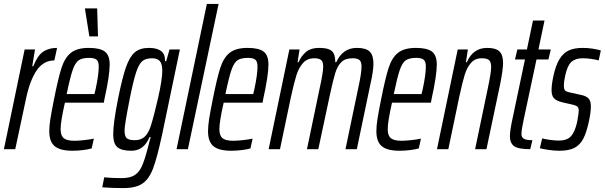

<svg xmlns="http://www.w3.org/2000/svg" viewBox="-23 -763 3093 982"><path d="M103 -510H156L142 -424H147Q169 -479 197.5 -498.5Q226 -518 269 -518L255 -454Q200 -454 165 -403.5Q130 -353 110 -258L55 0H-3Z M229 -92Q229 -119 234.5 -154Q240 -189 253 -254Q275 -365 292 -417Q309 -469 340.5 -493.5Q372 -518 431 -518Q489 -518 513.5 -499Q538 -480 538 -433Q538 -377 511 -255L508 -238H309Q287 -141 287 -102Q287 -69 303.5 -56Q320 -43 357 -43Q377 -43 408.5 -46.5Q440 -50 457 -54L446 -4Q430 1 402 4.5Q374 8 348 8Q285 8 257 -15Q229 -38 229 -92ZM460 -282 466 -307Q482 -381 482 -422Q482 -449 470.5 -458Q459 -467 433 -467Q398 -467 380 -455Q362 -443 349 -406Q336 -369 318 -282ZM434 -577 412 -715V-720H474L478 -582V-577Z M500 195 510 144Q552 148 599 148Q641 148 664.5 133.5Q688 119 702 88.5Q716 58 732 -3Q731 2 741 -38Q744 -46 748 -62H742Q726 -25 703 -8.5Q680 8 649 8Q599 8 577.5 -10Q556 -28 556 -76Q556 -133 580 -254Q602 -364 621 -418.5Q640 -473 666.5 -495.5Q693 -518 739 -518Q779 -518 800.5 -502.5Q822 -487 821 -450H827L844 -510H897L806 -74Q781 42 760.5 97Q740 152 706 175.5Q672 199 608 199Q549 199 500 195ZM747 -115Q765 -171 786 -264Q807 -357 807 -401Q807 -436 794.5 -450.5Q782 -465 755 -465Q723 -465 705.5 -451Q688 -437 673.5 -394Q659 -351 640 -255Q614 -123 614 -97Q614 -66 625.5 -56Q637 -46 667 -46Q696 -46 715 -62Q734 -78 747 -115Z M880 0 1035 -743H1095L938 0Z M1041 -92Q1041 -119 1046.5 -154Q1052 -189 1065 -254Q1087 -365 1104 -417Q1121 -469 1152.5 -493.5Q1184 -518 1243 -518Q1301 -518 1325.5 -499Q1350 -480 1350 -433Q1350 -377 1323 -255L1320 -238H1121Q1099 -141 1099 -102Q1099 -69 1115.5 -56Q1132 -43 1169 -43Q1189 -43 1220.5 -46.5Q1252 -50 1269 -54L1258 -4Q1242 1 1214 4.5Q1186 8 1160 8Q1097 8 1069 -15Q1041 -38 1041 -92ZM1272 -282 1278 -307Q1294 -381 1294 -422Q1294 -449 1282.5 -458Q1271 -467 1245 -467Q1210 -467 1192 -455Q1174 -443 1161 -406Q1148 -369 1130 -282Z M1457 -510H1509L1499 -445H1504Q1519 -479 1543.5 -498.5Q1568 -518 1608 -518Q1642 -518 1660 -510.5Q1678 -503 1684.5 -488Q1691 -473 1692 -445H1697Q1730 -518 1802 -518Q1848 -518 1867.5 -499.5Q1887 -481 1887 -437Q1887 -401 1872 -335L1802 0H1744L1808 -307Q1826 -387 1826 -422Q1826 -447 1815.5 -456Q1805 -465 1780 -465Q1743 -465 1723 -445.5Q1703 -426 1691.5 -389Q1680 -352 1662 -267L1605 0H1547L1611 -307Q1630 -392 1630 -423Q1630 -447 1619.5 -456Q1609 -465 1584 -465Q1548 -465 1526.5 -440.5Q1505 -416 1493 -378Q1481 -340 1465 -267L1409 0H1351Z M1902 -92Q1902 -119 1907.5 -154Q1913 -189 1926 -254Q1948 -365 1965 -417Q1982 -469 2013.5 -493.5Q2045 -518 2104 -518Q2162 -518 2186.5 -499Q2211 -480 2211 -433Q2211 -377 2184 -255L2181 -238H1982Q1960 -141 1960 -102Q1960 -69 1976.5 -56Q1993 -43 2030 -43Q2050 -43 2081.5 -46.5Q2113 -50 2130 -54L2119 -4Q2103 1 2075 4.5Q2047 8 2021 8Q1958 8 1930 -15Q1902 -38 1902 -92ZM2133 -282 2139 -307Q2155 -381 2155 -422Q2155 -449 2143.5 -458Q2132 -467 2106 -467Q2071 -467 2053 -455Q2035 -443 2022 -406Q2009 -369 1991 -282Z M2318 -510H2370L2360 -445H2365Q2396 -518 2469 -518Q2512 -518 2531 -500.5Q2550 -483 2550 -441Q2550 -407 2535 -332L2465 0H2407L2471 -307Q2489 -391 2489 -420Q2489 -446 2478.5 -455.5Q2468 -465 2441 -465Q2406 -465 2385.5 -441Q2365 -417 2353.5 -379.5Q2342 -342 2326 -268L2270 0H2212Z M2585 -66Q2585 -97 2600 -164L2662 -459H2611L2623 -510H2672L2703 -658H2762L2731 -510H2794L2782 -459H2721L2656 -154Q2644 -99 2644 -77Q2644 -62 2655.5 -54Q2667 -46 2700 -46L2689 0Q2628 0 2606.5 -15.5Q2585 -31 2585 -66Z M2738 -5 2750 -55Q2760 -52 2787 -48Q2814 -44 2835 -44Q2877 -44 2897.5 -66.5Q2918 -89 2929 -140Q2937 -184 2937 -195Q2937 -212 2930.5 -217.5Q2924 -223 2909 -227L2852 -240Q2823 -247 2810.5 -260.5Q2798 -274 2798 -301Q2798 -330 2807 -372Q2819 -429 2838.5 -460.5Q2858 -492 2886 -505Q2914 -518 2958 -518Q2983 -518 3008.5 -514Q3034 -510 3050 -505L3039 -454Q3026 -458 3002.5 -461.5Q2979 -465 2957 -465Q2920 -465 2899.5 -446.5Q2879 -428 2868 -377Q2861 -348 2861 -324Q2861 -307 2867 -300.5Q2873 -294 2888 -291L2951 -277Q2975 -272 2987 -259.5Q2999 -247 2999 -218Q2999 -189 2989 -142Q2977 -86 2960.5 -54Q2944 -22 2915.5 -7Q2887 8 2838 8Q2811 8 2781.5 3.5Q2752 -1 2738 -5Z"/></svg>

Font: Saira Ultra Condensed
Style: Italic
Weight: 400
Width: 1
Italic angle: -12°
Designer: Hector Gatti with collaboration of the Omnibus-Type team
Foundry: Omnibus-Type
Version: Version 1.001; ttfautohint (v1.8)